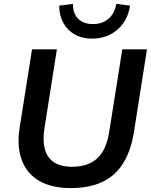

<svg xmlns="http://www.w3.org/2000/svg" viewBox="-20 -959 777 989"><path d="M342 10Q274 10 220.5 -9.5Q167 -29 131.5 -68.5Q96 -108 82.5 -167.5Q69 -227 82 -307L145 -705H273L209 -298Q194 -201 229.5 -150.5Q265 -100 351 -100Q433 -100 480 -142.5Q527 -185 542 -277L610 -705H737L670 -279Q655 -185 616 -120.5Q577 -56 509.5 -23Q442 10 342 10ZM454 -760Q403 -760 365 -781.5Q327 -803 306 -841.5Q285 -880 285 -930L356 -939Q355 -890 382.5 -862.5Q410 -835 459 -835Q507 -835 539 -862.5Q571 -890 579 -939L650 -930Q638 -852 584.5 -806Q531 -760 454 -760Z"/></svg>

Font: Nunito Sans 12pt ExtraLight 12pt
Style: Bold Italic
Weight: 700
Italic angle: -9°
Version: Version 3.101;gftools[0.9.27]